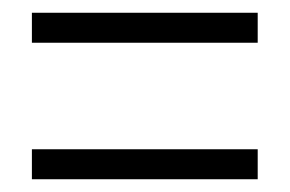

<svg xmlns="http://www.w3.org/2000/svg" viewBox="-20 -503 455 301"><path d="M30 -436H384V-483H30ZM30 -222H384V-269H30Z"/></svg>

Font: Noto Sans UI Condensed Light
Style: Regular
Weight: 300
Width: 3
Designer: Monotype Design Team
Foundry: Monotype Imaging Inc.
Version: Version 1.901